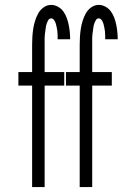

<svg xmlns="http://www.w3.org/2000/svg" viewBox="-20 -763 540 783"><path d="M111 0V-414H55V-469H111V-579Q111 -596 112 -612.5Q113 -629 115.5 -645.5Q118 -662 123 -678Q128 -694 136 -708.5Q144 -723 158 -733Q172 -743 189 -743Q203 -743 216.5 -735.5Q230 -728 238.5 -716Q247 -704 252 -690.5Q257 -677 260 -662.5Q263 -648 264.5 -633.5Q266 -619 266 -604V-603H215Q215 -611 215 -619Q215 -627 214 -635Q213 -643 211.5 -650.5Q210 -658 208 -665.5Q206 -673 201 -680.5Q196 -688 189 -688Q181 -688 177 -681Q173 -674 170.5 -667Q168 -660 167 -652.5Q166 -645 165 -638Q164 -631 163 -623.5Q162 -616 162 -608.5Q162 -601 162 -593.5Q162 -586 162 -579V-469H242V-414H162V0ZM305 0V-414H249V-469H305V-579Q305 -596 306 -612.5Q307 -629 309.5 -645.5Q312 -662 317 -678Q322 -694 330 -708.5Q338 -723 352 -733Q366 -743 383 -743Q397 -743 410.5 -735.5Q424 -728 432.5 -716Q441 -704 446 -690.5Q451 -677 454 -662.5Q457 -648 458.5 -633.5Q460 -619 460 -604V-603H409Q409 -611 409 -619Q409 -627 408 -635Q407 -643 405.5 -650.5Q404 -658 402 -665.5Q400 -673 395 -680.5Q390 -688 383 -688Q375 -688 371 -681Q367 -674 364.5 -667Q362 -660 361 -652.5Q360 -645 359 -638Q358 -631 357 -623.5Q356 -616 356 -608.5Q356 -601 356 -593.5Q356 -586 356 -579V-469H436V-414H356V0Z"/></svg>

Font: Iosevka Light
Style: Regular
Weight: 300
Monospace: yes
Designer: Belleve Invis
Foundry: Belleve Invis
Version: Version 32.5.0; ttfautohint (v1.8.4)